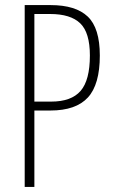

<svg xmlns="http://www.w3.org/2000/svg" viewBox="-20 -734 445 754"><path d="M179 -714Q277 -714 324.5 -669Q372 -624 372 -516Q372 -402 325 -351Q278 -300 178 -300H115V0H77V-714ZM177 -679H115V-335H181Q260 -335 296.5 -377Q333 -419 333 -516Q333 -606 295 -642.5Q257 -679 177 -679Z"/></svg>

Font: Noto Sans Gujarati UI ExtraCondensed ExtraLight
Style: Regular
Weight: 200
Width: 2
Designer: Jelle Bosma - Monotype Design Team, Universal Thirst
Foundry: Monotype Imaging Inc.
Version: Version 2.106; ttfautohint (v1.8.4.7-5d5b)